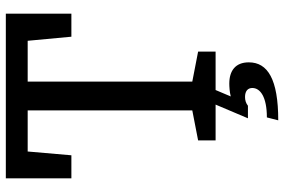

<svg xmlns="http://www.w3.org/2000/svg" viewBox="-178 -582 975 659"><g transform="rotate(-90 309.5 -252.5)"><path d="M513 -495H592V-720H27V-495H106L119 -645H260V-80L157 -60V0H280L233 111H276C285 104 295 101 306 101C327 101 337 111 337 126C337 153 307 176 236 176L226 215C367 215 425 179 425 114C425 68 396 47 352 47C343 47 323 48 308 52L330 0H462V-60L359 -80V-645H499Z"/></g></svg>

Font: Hermeneus One
Style: Regular
Weight: 400
Designer: Rodrigo Fuenzalida, Pablo Impallari
Foundry: Pablo Impallari, Rodrigo Fuenzalida
Version: Version 1.002